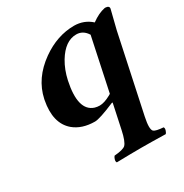

<svg xmlns="http://www.w3.org/2000/svg" viewBox="-158 -570 894 931"><g transform="rotate(-30 289.0 -105.0)"><path d="M459.5 109.9Q445.8 174.8 460 188Q470.7 197.3 512.7 200.2Q519.5 208.5 509.8 227.5Q507.3 231.9 505.4 233.9Q419.4 231.9 368.7 231.9Q315.4 231.9 231.4 233.9Q224.6 225.6 233.9 206.5Q236.3 202.1 238.3 200.2Q287.6 196.3 301.3 183.6Q317.4 167.5 329.6 109.9L358.9 -27.8H354Q265.6 9.8 238.8 9.8Q166.5 9.3 122.1 -27.8Q56.2 -84 79.1 -203.1Q79.6 -206.1 80.1 -208Q102.1 -312 201.2 -382.3Q287.6 -443.4 382.3 -443.8Q438.5 -443.4 478 -407.2Q518.1 -436.5 553.2 -443.4Q556.6 -443.8 558.6 -443.8Q580.1 -442.4 577.6 -426.8Q577.1 -425.3 551.3 -321.3ZM368.2 -70.8 430.7 -365.7Q408.2 -401.9 370.6 -401.9Q308.1 -401.9 261.7 -325.2Q236.3 -282.7 224.6 -229Q191.9 -75.2 271 -49.8Q284.2 -45.9 297.9 -45.9Q323.7 -45.9 359.9 -65.9Q364.7 -68.8 368.2 -70.8Z"/></g></svg>

Font: Linux Libertine Slanted O
Style: Bold Slanted
Weight: 700
Designer: Philipp H. Poll
Foundry: Philipp H. Poll
Version: Version 5.0.0